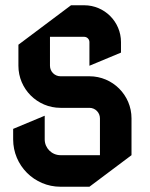

<svg xmlns="http://www.w3.org/2000/svg" viewBox="-20 -690 570 730"><path d="M30 -160C30 -60.6 110.6 20 210 20H320L480 -100V-240C480 -328.3 408.3 -400 320 -400H210C187.9 -400 170 -417.9 170 -440V-550H300C311 -550 320 -541 320 -530V-440L440 -490V-530C440 -607.3 377.3 -670 300 -670H250L50 -520V-440C50 -351.7 121.7 -280 210 -280H320C342.1 -280 360 -262.1 360 -240V-100H210C176.9 -100 150 -126.9 150 -160V-250L30 -200Z"/></svg>

Font: Abibas
Style: Medium
Weight: 500
Version: Version 0.3